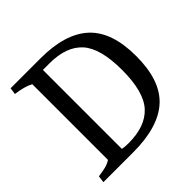

<svg xmlns="http://www.w3.org/2000/svg" viewBox="-173 -819 970 970"><g transform="rotate(-45 312.5 -333.5)"><path d="M127 -63V-604Q92 -623 30 -631L35 -667H250Q425 -667 512 -587Q599 -507 599 -333Q599 -158 511.5 -79Q424 0 244 0H31L36 -37Q66 -41 87 -46Q108 -51 127 -63ZM499 -334Q499 -489 441 -553Q383 -617 264 -617H216V-53Q233 -49 261 -49Q381 -49 440 -113.5Q499 -178 499 -334Z"/></g></svg>

Font: Caladea
Style: Regular
Weight: 400
Designer: Carolina Giovagnoli and Andres Torresi
Foundry: Carolina Giovagnoli & Andres Torresi
Version: Version 1.001